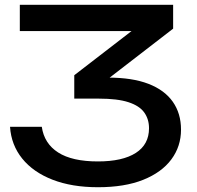

<svg xmlns="http://www.w3.org/2000/svg" viewBox="-20 -770 823 804"><path d="M63 -750H705V-650L381 -400L361 -445H433Q534 -445 601.5 -419Q669 -393 703.5 -344Q738 -295 738 -227Q738 -157 697.5 -102.5Q657 -48 579.5 -17Q502 14 390 14Q281 14 200 -17.5Q119 -49 73 -106Q27 -163 22 -239H155Q165 -169 223.5 -131.5Q282 -94 390 -94Q493 -94 548.5 -129.5Q604 -165 604 -233Q604 -271 584 -299Q564 -327 518 -342Q472 -357 394 -357H291V-455L623 -711L653 -640H63Z"/></svg>

Font: Unbounded
Style: Regular
Weight: 400
Designer: Luke Prowse, Jean-Baptiste Morizot, Fátima Lázaro, Florian Runge
Foundry: NaN
Version: Version 1.701;gftools[0.9.28.dev5+ged2979d]